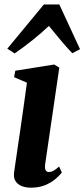

<svg xmlns="http://www.w3.org/2000/svg" viewBox="-20 -836 381 866"><path d="M119.5 10.5Q95.5 10.5 77.2 3Q59 -4.5 49.8 -19.5Q40.5 -34.5 43.5 -57.5Q45.5 -73 49.8 -102.2Q54 -131.5 60 -172Q66 -212.5 73 -260.2Q80 -308 87.2 -359.8Q94.5 -411.5 101.5 -463L43.5 -488L49 -517L224.5 -545L247.5 -531L183.5 -94Q181.5 -75.5 186.2 -67.8Q191 -60 200.5 -60Q210.5 -60 220.8 -65.5Q231 -71 246.5 -85L259 -58Q250 -46 231.5 -29.8Q213 -13.5 185 -1.5Q157 10.5 119.5 10.5ZM46 -595 13 -616.5 178 -816H247.5L341 -614L306 -596Q279.5 -623.5 253.2 -655.2Q227 -687 200.5 -719Q166.5 -687 127 -655.2Q87.5 -623.5 46 -595Z"/></svg>

Font: Merriweather 72pt
Style: Bold Italic
Weight: 700
Italic angle: -7.8°
Version: Version 2.101